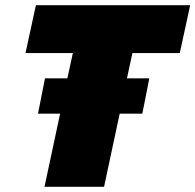

<svg xmlns="http://www.w3.org/2000/svg" viewBox="-20 -718 751 738"><path d="M211 -281H126L153 -417H239L260 -514H78L118 -698H711L671 -514H489L468 -417H554L527 -281H440L380 0H151Z"/></svg>

Font: Azeret Mono Black
Style: Italic
Weight: 900
Italic angle: -12°
Designer: Martin Vácha
Foundry: Displaay
Version: Version 1.000; Glyphs 3.0.3, build 3074